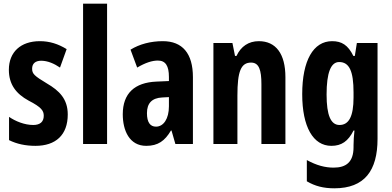

<svg xmlns="http://www.w3.org/2000/svg" viewBox="-20 -780 2121 1040"><path d="M347 -160C347 -244 301 -289 234 -328C166 -369 154 -380 154 -408C154 -435 171 -451 203 -451C239 -451 274 -435 305 -414L341 -514C295 -542 249 -557 196 -557C92 -557 28 -498 28 -402C28 -323 67 -272 135 -235C205 -199 217 -180 217 -153C217 -120 197 -103 160 -103C113 -103 64 -123 29 -147V-21C71 0 119 10 172 10C282 10 347 -49 347 -160Z M560 0V-760H430V0Z M862 -557C796 -557 736 -541 687 -511L723 -414C767 -440 804 -452 835 -452C877 -452 895 -423 895 -363V-341L827 -338C710 -333 645 -275 645 -161C645 -73 681 10 772 10C836 10 873 -17 906 -73H909L930 0H1025V-362C1025 -491 968 -557 862 -557ZM858 -252 895 -254V-204C895 -137 866 -94 825 -94C793 -94 776 -118 776 -167C776 -221 803 -249 858 -252Z M1382 -557C1327 -557 1285 -529 1261 -477H1253L1239 -547H1136V0H1266V-263C1266 -393 1285 -441 1340 -441C1383 -441 1396 -401 1396 -324V0H1526V-362C1526 -489 1474 -557 1382 -557Z M1779 -557C1677 -557 1617 -452 1617 -270C1617 -93 1676 10 1775 10C1830 10 1866 -15 1895 -73H1900C1897 -48 1895 -15 1895 7V17C1895 98 1855 128 1787 128C1741 128 1695 116 1642 87V202C1686 228 1732 240 1791 240C1955 240 2025 144 2025 -28V-547H1913L1902 -477H1894C1865 -536 1831 -557 1779 -557ZM1817 -444C1872 -444 1895 -395 1895 -279V-252C1895 -150 1870 -103 1819 -103C1772 -103 1749 -155 1749 -268C1749 -386 1772 -444 1817 -444Z"/></svg>

Font: Noto Sans Ethiopic ExtraCondensed
Style: Bold
Weight: 700
Width: 2
Designer: Monotype Design Team
Foundry: Monotype Imaging Inc.
Version: Version 2.102